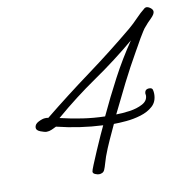

<svg xmlns="http://www.w3.org/2000/svg" viewBox="-71 -641 707 731"><g transform="rotate(-10 283.0 -275.5)"><path d="M254 22Q249 22 240 18.5Q231 15 231 8Q231 4 240 -18Q249 -40 261.5 -69Q274 -98 285.5 -123.5Q297 -149 302 -159Q213 -163 124 -185Q116 -181 106 -176.5Q96 -172 86 -172Q78 -172 62.5 -178Q47 -184 47 -194Q47 -208 63 -216Q79 -224 89 -224Q92 -224 95 -224Q98 -224 101 -223Q190 -295 282.5 -363Q375 -431 463 -504Q482 -520 499 -538Q516 -556 535 -571Q539 -573 542 -573Q549 -573 557.5 -566.5Q566 -560 566 -552Q566 -542 550.5 -527Q535 -512 528 -503Q521 -496 514 -484.5Q507 -473 499 -460Q492 -447 485 -435Q478 -423 473 -414Q442 -360 414 -304.5Q386 -249 358 -191Q381 -191 410 -195Q439 -199 460.5 -210.5Q482 -222 482 -243Q482 -245 481.5 -246.5Q481 -248 481 -249Q481 -267 499 -267Q510 -267 512 -259Q514 -251 514 -243Q514 -213 495 -196Q476 -179 448 -170.5Q420 -162 391.5 -159.5Q363 -157 343 -157Q330 -129 316.5 -99.5Q303 -70 292 -40Q288 -29 284 -14.5Q280 0 276 9Q273 16 267 19Q261 22 254 22ZM315 -191Q347 -260 383 -328Q419 -396 462 -459Q386 -395 303.5 -338.5Q221 -282 143 -215Q185 -205 228 -198.5Q271 -192 315 -191Z"/></g></svg>

Font: Ms Madi
Style: Regular
Weight: 400
Designer: Robert E. Leuschke
Foundry: Robert E. Leuschke
Version: Version 1.010; ttfautohint (v1.8.3)